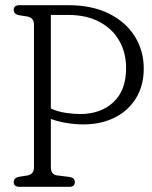

<svg xmlns="http://www.w3.org/2000/svg" viewBox="-20 -720 585 740"><path d="M534 -456Q534 -390 504.2 -341.5Q474.5 -293 422 -266.8Q369.5 -240.5 301 -240.5Q270.5 -240.5 237.8 -245.8Q205 -251 176 -261.5V-76Q176 -47.5 199.5 -44L248.5 -38Q268.5 -34.5 268.5 -18Q268.5 0 247 0H55Q33 0 33 -18Q33 -34 52.5 -38.5L87 -44Q111 -49 111 -76V-624Q111 -651 87 -656L52.5 -661.5Q33 -666 33 -682Q33 -700 55 -700H243.5Q335 -700 400 -667.5Q465 -635 499.5 -579.8Q534 -524.5 534 -456ZM176 -662.5V-301.5Q206 -288.5 237 -284.5Q268 -280.5 289 -280.5Q368 -280.5 417 -326Q466 -371.5 466 -457.5Q466 -517 439.5 -563.2Q413 -609.5 362.8 -636Q312.5 -662.5 242 -662.5Z"/></svg>

Font: Fraunces 144pt SuperSoft Light
Style: Regular
Weight: 300
Version: Version 1.000;[0bf87f6ff]